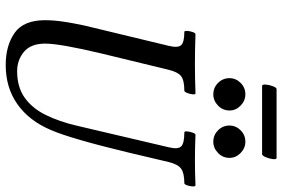

<svg xmlns="http://www.w3.org/2000/svg" viewBox="-182 -818 1012 689"><g transform="rotate(90 324.5 -473.0)"><path d="M213 13Q143 13 97.5 -19Q52 -51 52 -128Q52 -158 57 -192.5Q62 -227 71 -269L144 -572Q152 -605 141.5 -616.5Q131 -628 94 -628Q90 -628 90.5 -638Q91 -648 94.5 -658Q98 -668 102 -668Q129 -667 155.5 -666.5Q182 -666 209 -666Q235 -666 261.5 -666.5Q288 -667 314 -668Q319 -668 318 -658Q317 -648 313 -638Q309 -628 305 -628Q268 -628 253 -616.5Q238 -605 230 -572L172 -333Q136 -182 136 -129Q136 -77 165.5 -52.5Q195 -28 235 -28Q292 -28 330 -55Q368 -82 392 -130.5Q416 -179 431 -244L508 -572Q516 -605 505 -616.5Q494 -628 455 -628Q450 -628 451 -638Q452 -648 455.5 -658Q459 -668 463 -668Q486 -667 509 -666.5Q532 -666 554 -666Q577 -666 599.5 -666.5Q622 -667 644 -668Q649 -668 648.5 -658Q648 -648 644.5 -638Q641 -628 637 -628Q601 -628 585 -616.5Q569 -605 561 -572L527 -428Q477 -220 446 -149Q413 -71 353.5 -29Q294 13 213 13ZM318 -732Q294 -732 277 -749Q260 -766 260 -790Q260 -813 277 -830Q294 -847 318 -847Q341 -847 358.5 -830Q376 -813 376 -790Q376 -766 358.5 -749Q341 -732 318 -732ZM488 -732Q464 -732 447 -749Q430 -766 430 -790Q430 -813 447 -830Q464 -847 488 -847Q511 -847 528.5 -830Q546 -813 546 -790Q546 -766 528.5 -749Q511 -732 488 -732ZM288 -907Q282 -907 283 -920Q284 -933 289 -946Q294 -959 299 -959H546Q552 -959 550.5 -946Q549 -933 543.5 -920Q538 -907 532 -907Z"/></g></svg>

Font: Junicode Two Beta Condensed Medium
Style: Italic
Weight: 500
Width: 3
Italic angle: -9°
Version: Version 1.053; ttfautohint (v1.8.4)